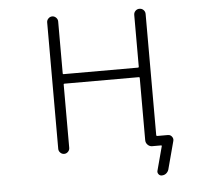

<svg xmlns="http://www.w3.org/2000/svg" viewBox="-59 -818 1117 1019"><g transform="rotate(-5 500.0 -308.0)"><path d="M285.2 -724.6V-447.3Q285.2 -443.4 289.1 -443.4H685.5Q690.4 -443.4 690.4 -447.3V-723.6Q690.4 -736.3 699.2 -745.1Q708 -753.9 720.7 -753.9Q733.4 -753.9 742.2 -745.1Q751 -736.3 751 -723.6V-78.1Q751 -73.2 755.9 -73.2H812.5Q826.2 -73.2 834 -62.5Q839.8 -55.7 839.8 -46.9Q839.8 -43.9 838.9 -40L798.8 110.4Q794.9 122.1 785.2 129.9Q775.4 137.7 761.7 137.7Q751 137.7 744.6 128.9Q738.3 120.1 741.2 110.4L775.4 -17.6Q776.4 -21.5 771.5 -21.5H746.1H724.6Q710.9 -21.5 700.7 -31.7Q690.4 -42 690.4 -56.6V-388.7Q690.4 -392.6 685.5 -392.6H289.1Q285.2 -392.6 285.2 -388.7V-50.8Q285.2 -39.1 276.4 -30.3Q267.6 -21.5 255.9 -21.5Q244.1 -21.5 235.4 -30.3Q226.6 -39.1 226.6 -50.8V-724.6Q226.6 -736.3 235.4 -745.1Q244.1 -753.9 255.9 -753.9Q267.6 -753.9 276.4 -745.1Q285.2 -736.3 285.2 -724.6Z"/></g></svg>

Font: Rounded-L Mgen+ 1m light
Style: Regular
Weight: 200
Designer: [Source Han Sans]
Ryoko NISHIZUKA  (kana & ideographs); Paul D. Hunt (Latin, Greek & Cyrillic); Wenlong ZHANG  (bopomofo
Version: Version 1.059.20150602